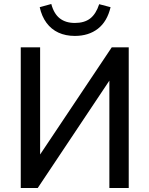

<svg xmlns="http://www.w3.org/2000/svg" viewBox="-20 -942 749 962"><path d="M84 0V-705H181V-141H163L540 -705H625V0H528V-565H546L169 0ZM355 -762Q309 -762 273 -778.5Q237 -795 213 -827.5Q189 -860 179 -906L237 -922Q250 -873 279.5 -850Q309 -827 355 -827Q403 -827 432 -849.5Q461 -872 477 -921L534 -906Q517 -834 470.5 -798Q424 -762 355 -762Z"/></svg>

Font: Nunito Sans 10pt SemiCondensed SemiBold
Style: Regular
Weight: 600
Width: 4
Designer: Vernon Adams
Foundry: Vernon Adams
Version: Version 3.101;gftools[0.9.27]